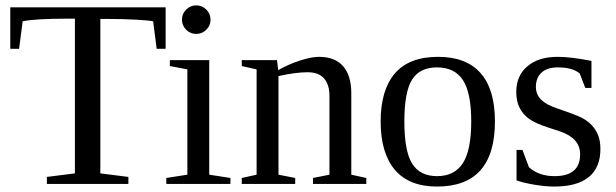

<svg xmlns="http://www.w3.org/2000/svg" viewBox="-20 -682 2283 712"><path d="M153.8 0V-25.9L257.8 -39.1V-612.8H232.9Q109.4 -612.8 64 -603L50.8 -501H18.1V-654.8H594.2V-501H561L547.9 -603Q533.2 -606.4 483.9 -609.1Q434.6 -611.8 376 -611.8H352.1V-39.1L456.1 -25.9V0Z M760.7 -608.9Q760.7 -587.4 745.1 -571.8Q729.5 -556.2 707.5 -556.2Q686 -556.2 670.4 -571.8Q654.8 -587.4 654.8 -608.9Q654.8 -630.9 670.4 -646.5Q686 -662.1 707.5 -662.1Q729.5 -662.1 745.1 -646.5Q760.7 -630.9 760.7 -608.9ZM755.9 -34.2 834.5 -22V0H596.7V-22L674.8 -34.2V-424.8L609.9 -437V-459H755.9Z M1011.7 -421.9Q1049.3 -443.4 1091.8 -457.3Q1134.3 -471.2 1162.6 -471.2Q1222.2 -471.2 1252.4 -436.5Q1282.7 -401.9 1282.7 -335.9V-34.2L1338.4 -22V0H1140.6V-22L1201.7 -34.2V-327.1Q1201.7 -367.7 1181.9 -390.9Q1162.1 -414.1 1120.6 -414.1Q1076.7 -414.1 1012.7 -399.9V-34.2L1074.7 -22V0H876.5V-22L931.6 -34.2V-424.8L876.5 -437V-459H1007.3Z M1815.4 -231.9Q1815.4 9.8 1600.6 9.8Q1497.1 9.8 1444.3 -52.2Q1391.6 -114.3 1391.6 -231.9Q1391.6 -348.1 1444.3 -409.7Q1497.1 -471.2 1604.5 -471.2Q1709 -471.2 1762.2 -410.9Q1815.4 -350.6 1815.4 -231.9ZM1727.5 -231.9Q1727.5 -337.4 1696.8 -384.8Q1666 -432.1 1600.6 -432.1Q1536.6 -432.1 1508.1 -386.7Q1479.5 -341.3 1479.5 -231.9Q1479.5 -121.1 1508.5 -75Q1537.6 -28.8 1600.6 -28.8Q1665 -28.8 1696.3 -76.7Q1727.5 -124.5 1727.5 -231.9Z M2206.5 -128.9Q2206.5 -60.5 2163.3 -25.4Q2120.1 9.8 2035.6 9.8Q2001.5 9.8 1960.2 2.7Q1918.9 -4.4 1895.5 -13.2V-126H1917.5L1941.4 -62Q1978 -28.8 2036.6 -28.8Q2131.3 -28.8 2131.3 -109.9Q2131.3 -169.4 2056.6 -194.8L2013.2 -209Q1963.9 -225.1 1941.4 -241.7Q1918.9 -258.3 1906.7 -282.5Q1894.5 -306.6 1894.5 -340.8Q1894.5 -401.4 1935.8 -436.3Q1977.1 -471.2 2047.4 -471.2Q2097.7 -471.2 2173.3 -456.1V-356H2150.4L2129.9 -409.2Q2104 -432.1 2048.3 -432.1Q2008.8 -432.1 1988 -412.6Q1967.3 -393.1 1967.3 -359.9Q1967.3 -332 1986.1 -313Q2004.9 -293.9 2043 -281.2Q2114.7 -256.8 2136.7 -245.6Q2158.7 -234.4 2174.1 -218Q2189.5 -201.7 2198 -180.7Q2206.5 -159.7 2206.5 -128.9Z"/></svg>

Font: Tinos
Style: Regular
Weight: 400
Designer: Steve Matteson
Foundry: Monotype Imaging Inc.
Version: Version 1.23